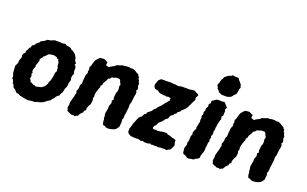

<svg xmlns="http://www.w3.org/2000/svg" viewBox="-86 -1141 2488 1558"><g transform="rotate(20 1158.0 -362.0)"><path d="M213 18 195 16 178 13 156 8 139 5 127 -4 104 -7 95 -18 86 -28 71 -37 65 -46 63 -57 49 -73 48 -86 41 -98 33 -107 34 -127 28 -139 25 -153 24 -166 23 -186 21 -209 35 -238 37 -265 42 -276 48 -296 43 -307 51 -325 63 -338 62 -351 74 -371 77 -383 87 -391 94 -412 110 -421 117 -434 129 -446 140 -453 148 -467 170 -478 182 -485 195 -497 222 -501 235 -507 254 -514 270 -513 293 -514 322 -511 343 -516 356 -507 375 -504 396 -499 403 -489 419 -483 431 -474 441 -466 449 -455 458 -440 462 -423 464 -414 478 -397 471 -382 483 -372 486 -360V-326L492 -309L483 -292L481 -270L486 -256L477 -225L476 -205L473 -192L464 -173L461 -159L457 -139L445 -121L442 -107L428 -97L417 -86L409 -71L395 -58L386 -43L370 -35L354 -23L339 -11L321 -3L306 2L286 6L272 13H253L232 15ZM234 -107 263 -115 280 -118 291 -127 304 -135 313 -151 323 -166 321 -175 327 -185 333 -198 336 -214 339 -222 343 -247 344 -266 352 -278 353 -288 351 -314 345 -321 344 -344 341 -358 335 -365 334 -378 318 -381 317 -389 289 -397 267 -395 246 -391 231 -376 220 -364 210 -359 206 -347 196 -337 190 -325 192 -310 187 -300 183 -284 176 -273 179 -260 170 -238 166 -216 173 -207 168 -191 173 -180 172 -166 169 -151 180 -143 179 -132 201 -121 213 -115 225 -114Z M633 -492 644 -503 653 -506 683 -508 702 -498 714 -493 712 -466 738 -458 753 -469 765 -475 782 -484 792 -495 809 -500 822 -504 838 -511H858L869 -514L894 -515L914 -511L925 -513L938 -510L958 -500L965 -494L981 -487L989 -474L997 -466V-450L1005 -445L1008 -428L1016 -416L1013 -399L1017 -388L1021 -368L1012 -356L1019 -343V-329L1013 -299L1012 -284L1010 -273L1009 -256L1002 -234V-218V-205L1000 -187L998 -172L996 -154L993 -139V-124L991 -107L985 -93L989 -75L987 -58L985 -34L976 -21L964 -6L950 1L936 6L919 10L896 12L879 8L875 2L855 -2L849 -20L847 -35V-46L842 -60L844 -70L841 -83L839 -97L842 -110L844 -125L848 -140L847 -162L853 -177L859 -194L854 -211L866 -224L861 -241L864 -266L865 -281L872 -296L874 -310V-323L871 -340L877 -356L865 -379L863 -388L852 -399H825L804 -391L790 -389L778 -373L767 -370L759 -353L750 -337L741 -322L738 -305L727 -293L729 -282L722 -266L713 -240L709 -222L707 -211L709 -191L704 -179L708 -159L705 -139L704 -128L692 -107L688 -97L683 -80L685 -68L671 -57L669 -42L659 -35L648 -21L636 -1L630 0L614 10L601 6L587 8L571 1L558 -3L541 -14L543 -22L536 -36L541 -65L540 -80L543 -94L549 -115L552 -127L556 -140L559 -158L563 -171L558 -189L564 -202L569 -218L568 -231L571 -246L579 -259V-281L580 -293L582 -309L583 -326L586 -338L594 -354L591 -369L595 -383L591 -406L599 -417L603 -433L607 -447L611 -460L617 -474Z M1243 -114 1259 -109 1274 -111 1288 -108 1304 -110 1321 -114 1344 -117 1367 -116 1375 -108 1386 -107 1401 -103 1416 -97 1423 -96 1450 -88V-79L1453 -59L1457 -44L1446 -17L1437 -2L1423 4L1409 14L1389 11L1372 12H1352L1338 16L1318 12L1308 15L1294 12L1275 15L1265 9L1245 16L1230 15L1215 16L1205 10L1185 15L1172 10L1162 8L1145 9H1131L1104 7L1094 5L1072 -9L1065 -26L1067 -39L1065 -46L1073 -66L1077 -82L1080 -96L1087 -110L1095 -131L1099 -141L1106 -156L1116 -166L1127 -174L1140 -199L1152 -205L1158 -221L1184 -241L1190 -248L1201 -265L1214 -273L1220 -285L1230 -296L1246 -312L1253 -320L1267 -339L1273 -345L1285 -361L1298 -374L1293 -383L1298 -391L1279 -398L1255 -394L1249 -398L1233 -396L1218 -400L1202 -401L1194 -405L1181 -415L1169 -418L1152 -422L1141 -436L1138 -450L1140 -461L1149 -488L1154 -497L1171 -512L1195 -513L1211 -512L1236 -513L1252 -514L1269 -512L1283 -511H1298L1311 -508L1325 -507L1344 -513H1354H1367H1387H1400H1424L1438 -517H1460L1473 -509L1489 -502L1499 -491L1490 -473L1485 -463L1490 -454L1483 -435L1477 -426L1471 -413L1467 -403L1459 -389L1455 -377L1440 -356L1425 -341L1414 -334L1407 -319L1388 -306L1382 -292L1370 -285L1363 -273L1346 -262L1338 -248L1333 -231L1317 -221L1307 -208L1301 -199L1289 -187L1274 -175L1267 -163L1261 -148L1247 -135Z M1674 -561 1663 -567 1649 -572 1641 -585 1627 -598 1626 -609 1617 -618 1619 -636 1625 -645 1630 -671 1640 -686 1646 -702 1663 -716 1678 -726 1698 -733 1708 -742 1720 -738 1739 -737 1760 -736 1766 -723 1778 -711 1786 -700 1794 -692 1796 -679 1801 -668 1795 -653 1791 -626 1785 -606 1768 -591 1763 -582 1750 -570 1731 -563 1711 -560 1697 -561ZM1601 17 1584 16 1575 6 1549 -4 1543 -12 1541 -31 1539 -50 1541 -61 1549 -82 1547 -101 1554 -122V-138L1555 -159L1563 -179L1560 -194L1569 -219L1577 -230L1573 -243L1578 -258L1580 -274L1586 -296L1583 -309L1586 -330L1582 -343L1589 -362L1587 -381L1594 -394V-415L1605 -432L1604 -454L1615 -465L1617 -489L1630 -495L1649 -509L1665 -513L1693 -511L1717 -514L1727 -505L1738 -492L1752 -478L1742 -457L1748 -443L1746 -428V-406L1735 -394L1740 -374L1735 -362L1731 -344L1726 -328L1724 -306L1721 -292V-275L1716 -259L1718 -248L1716 -229L1709 -214L1714 -204L1708 -189L1711 -169L1705 -157L1704 -134L1700 -111L1701 -99L1697 -74L1692 -62L1685 -41L1684 -19L1666 -5L1652 0L1641 11L1625 12Z M1887 -492 1898 -503 1907 -506 1937 -508 1956 -498 1968 -493 1966 -466 1992 -458 2007 -469 2019 -475 2036 -484 2046 -495 2063 -500 2076 -504 2092 -511H2112L2123 -514L2148 -515L2168 -511L2179 -513L2192 -510L2212 -500L2219 -494L2235 -487L2243 -474L2251 -466V-450L2259 -445L2262 -428L2270 -416L2267 -399L2271 -388L2275 -368L2266 -356L2273 -343V-329L2267 -299L2266 -284L2264 -273L2263 -256L2256 -234V-218V-205L2254 -187L2252 -172L2250 -154L2247 -139V-124L2245 -107L2239 -93L2243 -75L2241 -58L2239 -34L2230 -21L2218 -6L2204 1L2190 6L2173 10L2150 12L2133 8L2129 2L2109 -2L2103 -20L2101 -35V-46L2096 -60L2098 -70L2095 -83L2093 -97L2096 -110L2098 -125L2102 -140L2101 -162L2107 -177L2113 -194L2108 -211L2120 -224L2115 -241L2118 -266L2119 -281L2126 -296L2128 -310V-323L2125 -340L2131 -356L2119 -379L2117 -388L2106 -399H2079L2058 -391L2044 -389L2032 -373L2021 -370L2013 -353L2004 -337L1995 -322L1992 -305L1981 -293L1983 -282L1976 -266L1967 -240L1963 -222L1961 -211L1963 -191L1958 -179L1962 -159L1959 -139L1958 -128L1946 -107L1942 -97L1937 -80L1939 -68L1925 -57L1923 -42L1913 -35L1902 -21L1890 -1L1884 0L1868 10L1855 6L1841 8L1825 1L1812 -3L1795 -14L1797 -22L1790 -36L1795 -65L1794 -80L1797 -94L1803 -115L1806 -127L1810 -140L1813 -158L1817 -171L1812 -189L1818 -202L1823 -218L1822 -231L1825 -246L1833 -259V-281L1834 -293L1836 -309L1837 -326L1840 -338L1848 -354L1845 -369L1849 -383L1845 -406L1853 -417L1857 -433L1861 -447L1865 -460L1871 -474Z"/></g></svg>

Font: Winky Rough SemiBold
Style: Italic
Weight: 600
Italic angle: -8.97852°
Designer: Simon Atzbach
Foundry: typofactur
Version: Version 1.206; ttfautohint (v1.8.4.7-5d5b)